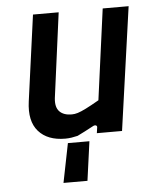

<svg xmlns="http://www.w3.org/2000/svg" viewBox="-51 -548 648 782"><g transform="rotate(-5 273.0 -157.0)"><path d="M177 190 209 30H297L275 190ZM200 11Q128 11 91 -31Q54 -73 65 -153L113 -504H218L172 -157Q168 -120 185 -102.5Q202 -85 235 -85Q247 -85 260 -89Q273 -93 294 -103.5Q315 -114 348 -133L398 -504H504L433 0H330L333 -21Q335 -29 329.5 -31.5Q324 -34 317 -30Q298 -20 282 -11.5Q266 -3 251 4Q239 7 226 9Q213 11 200 11Z"/></g></svg>

Font: Finlandica Medium
Style: Italic
Weight: 500
Italic angle: -8°
Designer: Niklas Ekholm, Juho Hiilivirta, Jaakko Suomalainen
Foundry: Helsinki Type Studio
Version: Version 1.063